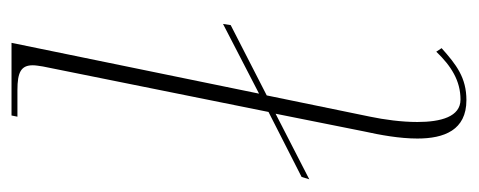

<svg xmlns="http://www.w3.org/2000/svg" viewBox="-262 -538 810 325"><g transform="rotate(-90 142.5 -375.0)"><path d="M136 10C174 10 196 -7 224 -32L218 -41C194 -16 169 0 137 0C108 0 99 -33 99 -73C99 -100 103 -129 108 -153L144 -328L263 -389L265 -402L147 -341L233 -760H110L108 -750H153C183 -750 195 -744 195 -724C195 -719 194 -714 193 -707L116 -325L6 -269L2 -256L113 -313L83 -163C77 -136 71 -103 71 -73C71 -28 85 10 136 10Z"/></g></svg>

Font: Noto Serif Display Thin
Style: Italic
Weight: 100
Italic angle: -12°
Designer: Monotype Design Team
Foundry: Monotype Imaging Inc.
Version: Version 2.009